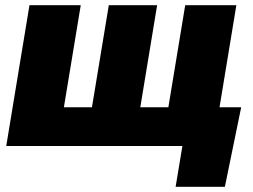

<svg xmlns="http://www.w3.org/2000/svg" viewBox="-20 -559 968 735"><path d="M92.8 -539.1H289.1L224.6 -148.4H332L396.5 -539.1H581.5L517.1 -148.4H624.5L689 -539.1H884.8L795.9 0H3.9ZM652.3 156.2 678.2 0H631.3L656.2 -148.4H903.3L840.8 156.2Z"/></svg>

Font: Inter 18pt Black
Style: Italic
Weight: 900
Italic angle: -9.3988°
Designer: Rasmus Andersson
Foundry: rsms
Version: Version 4.001;git-66647c0bb